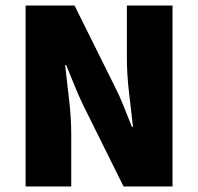

<svg xmlns="http://www.w3.org/2000/svg" viewBox="-20 -670 712 690"><path d="M72 0V-650H248L392 -360Q409 -327 424 -289.5Q439 -252 454 -214H458Q452 -267 444 -334.5Q436 -402 436 -462V-650H600V0H424L280 -290Q264 -323 248.5 -361Q233 -399 218 -436H214Q220 -381 228 -314.5Q236 -248 236 -188V0Z"/></svg>

Font: Source Sans 3 Black
Style: Regular
Weight: 900
Designer: Paul D. Hunt
Foundry: Adobe
Version: Version 3.046;hotconv 1.0.118;makeotfexe 2.5.65603